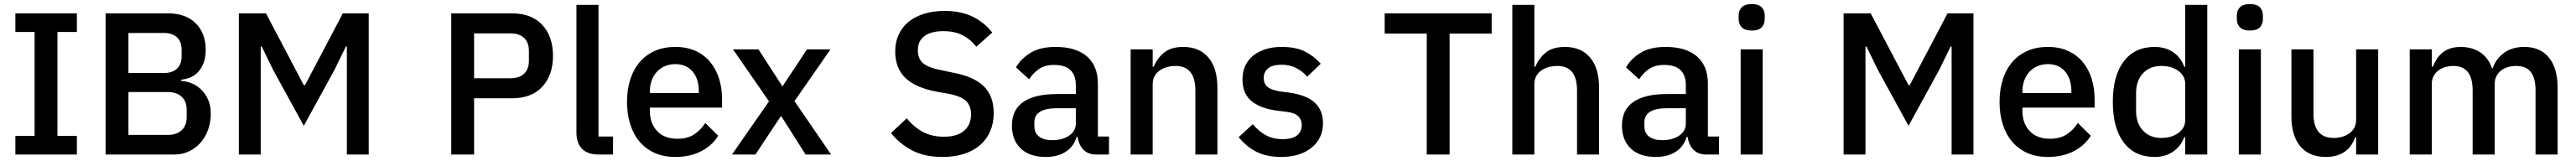

<svg xmlns="http://www.w3.org/2000/svg" viewBox="-20 -764 12738 796"><path d="M56 0V-92H151V-606H56V-698H360V-606H264V-92H360V0Z M502 -698H811Q898 -698 947.5 -649Q997 -600 997 -518Q997 -479 986 -451.5Q975 -424 958 -406.5Q941 -389 919 -380.5Q897 -372 876 -370V-364Q897 -363 922.5 -354Q948 -345 970 -325.5Q992 -306 1007 -275.5Q1022 -245 1022 -201Q1022 -159 1008.5 -122Q995 -85 971 -58Q947 -31 914 -15.5Q881 0 842 0H502ZM615 -97H809Q853 -97 878 -120Q903 -143 903 -186V-220Q903 -263 878 -286Q853 -309 809 -309H615ZM615 -403H790Q832 -403 855 -424.5Q878 -446 878 -486V-518Q878 -558 855 -579.5Q832 -601 790 -601H615Z M1695 -534H1690L1635 -421L1482 -142L1329 -421L1274 -534H1269V0H1161V-698H1295L1482 -343H1488L1675 -698H1803V0H1695Z M2211 0V-698H2511Q2608 -698 2661 -641Q2714 -584 2714 -488Q2714 -392 2661 -335Q2608 -278 2511 -278H2324V0ZM2324 -377H2504Q2547 -377 2571 -399.5Q2595 -422 2595 -464V-512Q2595 -554 2571 -576.5Q2547 -599 2504 -599H2324Z M2941 0Q2885 0 2857.5 -28.5Q2830 -57 2830 -108V-740H2939V-89H3011V0Z M3319 12Q3263 12 3219 -7Q3175 -26 3144 -61.5Q3113 -97 3096.5 -147.5Q3080 -198 3080 -260Q3080 -322 3096.5 -372.5Q3113 -423 3144 -458.5Q3175 -494 3219 -513Q3263 -532 3319 -532Q3376 -532 3419.5 -512Q3463 -492 3492 -456.5Q3521 -421 3535.5 -374Q3550 -327 3550 -273V-232H3193V-215Q3193 -155 3228.5 -116.5Q3264 -78 3330 -78Q3378 -78 3411 -99Q3444 -120 3467 -156L3531 -93Q3502 -45 3447 -16.5Q3392 12 3319 12ZM3319 -447Q3291 -447 3267.5 -437Q3244 -427 3227.5 -409Q3211 -391 3202 -366Q3193 -341 3193 -311V-304H3435V-314Q3435 -374 3404 -410.5Q3373 -447 3319 -447Z M3599 0 3782 -263 3604 -520H3730L3847 -339H3850L3970 -520H4086L3908 -264L4089 0H3963L3843 -189H3840L3715 0Z M4640 12Q4552 12 4490.5 -20Q4429 -52 4385 -106L4463 -179Q4500 -134 4544.5 -111Q4589 -88 4646 -88Q4713 -88 4747 -118Q4781 -148 4781 -199Q4781 -240 4757 -264Q4733 -288 4672 -300L4610 -311Q4508 -330 4457 -378Q4406 -426 4406 -510Q4406 -556 4423.5 -593.5Q4441 -631 4472.5 -656.5Q4504 -682 4549 -696Q4594 -710 4650 -710Q4729 -710 4787 -682.5Q4845 -655 4886 -603L4807 -533Q4780 -568 4741 -589Q4702 -610 4644 -610Q4584 -610 4551 -586Q4518 -562 4518 -516Q4518 -472 4545 -450.5Q4572 -429 4629 -418L4691 -405Q4796 -385 4844.5 -337Q4893 -289 4893 -205Q4893 -156 4876 -116Q4859 -76 4826.5 -47.5Q4794 -19 4747 -3.5Q4700 12 4640 12Z M5402 0Q5359 0 5336 -24.5Q5313 -49 5308 -87H5303Q5288 -38 5248 -13Q5208 12 5151 12Q5070 12 5026.5 -30Q4983 -72 4983 -143Q4983 -221 5039.5 -260Q5096 -299 5205 -299H5299V-343Q5299 -391 5273 -417Q5247 -443 5192 -443Q5146 -443 5117 -423Q5088 -403 5068 -372L5003 -431Q5029 -475 5076 -503.5Q5123 -532 5199 -532Q5300 -532 5354 -485Q5408 -438 5408 -350V-89H5463V0ZM5182 -71Q5233 -71 5266 -93.5Q5299 -116 5299 -154V-229H5207Q5094 -229 5094 -159V-141Q5094 -106 5117.5 -88.5Q5141 -71 5182 -71Z M5570 0V-520H5679V-434H5684Q5701 -476 5735.5 -504Q5770 -532 5830 -532Q5910 -532 5954.5 -479.5Q5999 -427 5999 -330V0H5890V-316Q5890 -438 5792 -438Q5771 -438 5750.5 -432.5Q5730 -427 5714 -416Q5698 -405 5688.5 -388Q5679 -371 5679 -348V0Z M6315 12Q6241 12 6191 -14Q6141 -40 6104 -86L6174 -150Q6203 -115 6238.5 -95.5Q6274 -76 6321 -76Q6369 -76 6392.5 -94.5Q6416 -113 6416 -146Q6416 -171 6399.5 -188.5Q6383 -206 6342 -211L6294 -217Q6214 -227 6168.5 -263.5Q6123 -300 6123 -372Q6123 -410 6137 -439.5Q6151 -469 6176.5 -489.5Q6202 -510 6237.5 -521Q6273 -532 6316 -532Q6386 -532 6430.5 -510Q6475 -488 6510 -449L6443 -385Q6423 -409 6390.5 -426.5Q6358 -444 6316 -444Q6271 -444 6249.5 -426Q6228 -408 6228 -379Q6228 -349 6247 -334Q6266 -319 6308 -312L6356 -306Q6442 -293 6481.5 -255.5Q6521 -218 6521 -155Q6521 -117 6506.5 -86.5Q6492 -56 6465 -34Q6438 -12 6400 0Q6362 12 6315 12Z M7147 -598V0H7034V-598H6826V-698H7355V-598Z M7457 -740H7566V-434H7571Q7588 -476 7622.5 -504Q7657 -532 7717 -532Q7797 -532 7841.5 -479.5Q7886 -427 7886 -330V0H7777V-317Q7777 -438 7679 -438Q7658 -438 7637.5 -432.5Q7617 -427 7601 -416Q7585 -405 7575.5 -388Q7566 -371 7566 -349V0H7457Z M8418 0Q8375 0 8352 -24.5Q8329 -49 8324 -87H8319Q8304 -38 8264 -13Q8224 12 8167 12Q8086 12 8042.5 -30Q7999 -72 7999 -143Q7999 -221 8055.5 -260Q8112 -299 8221 -299H8315V-343Q8315 -391 8289 -417Q8263 -443 8208 -443Q8162 -443 8133 -423Q8104 -403 8084 -372L8019 -431Q8045 -475 8092 -503.5Q8139 -532 8215 -532Q8316 -532 8370 -485Q8424 -438 8424 -350V-89H8479V0ZM8198 -71Q8249 -71 8282 -93.5Q8315 -116 8315 -154V-229H8223Q8110 -229 8110 -159V-141Q8110 -106 8133.5 -88.5Q8157 -71 8198 -71Z M8641 -613Q8607 -613 8591.5 -629Q8576 -645 8576 -670V-687Q8576 -712 8591.5 -728Q8607 -744 8641 -744Q8675 -744 8690 -728Q8705 -712 8705 -687V-670Q8705 -645 8690 -629Q8675 -613 8641 -613ZM8586 -520H8695V0H8586Z M9629 -534H9624L9569 -421L9416 -142L9263 -421L9208 -534H9203V0H9095V-698H9229L9416 -343H9422L9609 -698H9737V0H9629Z M10105 12Q10049 12 10005 -7Q9961 -26 9930 -61.5Q9899 -97 9882.5 -147.5Q9866 -198 9866 -260Q9866 -322 9882.5 -372.5Q9899 -423 9930 -458.5Q9961 -494 10005 -513Q10049 -532 10105 -532Q10162 -532 10205.5 -512Q10249 -492 10278 -456.5Q10307 -421 10321.5 -374Q10336 -327 10336 -273V-232H9979V-215Q9979 -155 10014.5 -116.5Q10050 -78 10116 -78Q10164 -78 10197 -99Q10230 -120 10253 -156L10317 -93Q10288 -45 10233 -16.5Q10178 12 10105 12ZM10105 -447Q10077 -447 10053.5 -437Q10030 -427 10013.5 -409Q9997 -391 9988 -366Q9979 -341 9979 -311V-304H10221V-314Q10221 -374 10190 -410.5Q10159 -447 10105 -447Z M10784 -86H10779Q10762 -40 10723.5 -14Q10685 12 10633 12Q10534 12 10480 -59.5Q10426 -131 10426 -260Q10426 -389 10480 -460.5Q10534 -532 10633 -532Q10685 -532 10723.5 -506.5Q10762 -481 10779 -434H10784V-740H10893V0H10784ZM10666 -82Q10716 -82 10750 -106.5Q10784 -131 10784 -171V-349Q10784 -389 10750 -413.5Q10716 -438 10666 -438Q10609 -438 10575 -401.5Q10541 -365 10541 -305V-215Q10541 -155 10575 -118.5Q10609 -82 10666 -82Z M11104 -613Q11070 -613 11054.5 -629Q11039 -645 11039 -670V-687Q11039 -712 11054.5 -728Q11070 -744 11104 -744Q11138 -744 11153 -728Q11168 -712 11168 -687V-670Q11168 -645 11153 -629Q11138 -613 11104 -613ZM11049 -520H11158V0H11049Z M11629 -86H11625Q11618 -67 11606.5 -49Q11595 -31 11577.5 -17.5Q11560 -4 11535.5 4Q11511 12 11479 12Q11398 12 11353.5 -40Q11309 -92 11309 -189V-520H11418V-203Q11418 -82 11518 -82Q11539 -82 11559 -87.5Q11579 -93 11594.5 -104Q11610 -115 11619.5 -132Q11629 -149 11629 -172V-520H11738V0H11629Z M11894 0V-520H12003V-434H12008Q12016 -454 12027.5 -472Q12039 -490 12055.5 -503.5Q12072 -517 12094.5 -524.5Q12117 -532 12147 -532Q12200 -532 12241 -506Q12282 -480 12301 -426H12304Q12318 -470 12358 -501Q12398 -532 12461 -532Q12539 -532 12582 -479.5Q12625 -427 12625 -330V0H12516V-317Q12516 -377 12493 -407.5Q12470 -438 12420 -438Q12399 -438 12380 -432.5Q12361 -427 12346.5 -416Q12332 -405 12323 -388Q12314 -371 12314 -349V0H12205V-317Q12205 -438 12110 -438Q12090 -438 12070.5 -432.5Q12051 -427 12036 -416Q12021 -405 12012 -388Q12003 -371 12003 -349V0Z"/></svg>

Font: IBM Plex Sans Thai Medium
Style: Regular
Weight: 500
Designer: Mike Abbink, Paul van der Laan, Pieter van Rosmalen, Ben Mitchell, Mark Frömberg
Foundry: Bold Monday
Version: Version 1.1